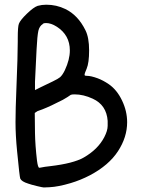

<svg xmlns="http://www.w3.org/2000/svg" viewBox="-20 -825 615 828"><path d="M142.6 -799.8Q160.2 -804.7 179.7 -804.7Q223.6 -804.7 261.7 -786.1Q316.4 -759.8 348.6 -694.3Q364.3 -663.1 364.3 -607.4Q364.3 -553.7 353.5 -528.3Q344.7 -508.8 344.7 -502Q344.7 -498 354.5 -498Q372.1 -498 401.4 -487.3Q424.8 -478.5 449.2 -461.9Q484.4 -437.5 506.3 -391.6Q528.3 -345.7 528.3 -297.9Q528.3 -233.4 488.8 -172.9Q449.2 -112.3 368.2 -69.3Q327.1 -47.9 284.2 -35.2Q231.4 -19.5 193.4 -17.6Q169.9 -16.6 168.9 -16.6Q164.1 -16.6 139.6 -22.5Q119.1 -27.3 117.2 -28.3Q117.2 -28.3 101.6 -33.2Q73.2 -42 67.4 -54.7Q64.5 -61.5 53.7 -172.9Q46.9 -242.2 46.9 -297.9Q46.9 -354.5 50.8 -445.3Q56.6 -585.9 56.6 -646.5V-661.1Q56.6 -710 61.5 -722.7Q67.4 -738.3 96.2 -766.1Q125 -793.9 142.6 -799.8ZM281.2 -607.4Q281.2 -673.8 224.6 -710Q200.2 -725.6 178.7 -725.6Q168.9 -725.6 165 -722.7V-721.7Q150.4 -712.9 145.5 -692.4Q140.6 -669.9 137.7 -611.3Q130.9 -480.5 130.9 -472.7V-436.5L156.2 -449.2Q171.9 -457 207 -473.6Q231.4 -485.4 239.3 -492.2Q250 -502 259.8 -522.5Q281.2 -568.4 281.2 -607.4ZM444.3 -293.9V-303.7Q439.5 -372.1 379.9 -399.4Q339.8 -418 301.8 -418Q290 -418 285.2 -416Q273.4 -407.2 251 -394.5Q198.2 -367.2 163.1 -353.5L141.6 -345.7L129.9 -337.9L130.9 -251Q131.8 -198.2 139.6 -131.8Q143.6 -101.6 149.4 -101.6H151.4Q174.8 -106.4 196.3 -108.4Q295.9 -120.1 340.8 -145.5Q402.3 -180.7 429.7 -233.4Q444.3 -261.7 444.3 -282.2Z"/></svg>

Font: sage sans
Style: Regular
Weight: 400
Version: Version 001.032